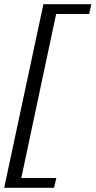

<svg xmlns="http://www.w3.org/2000/svg" viewBox="-28 -770 458 920"><path d="M242 83 231 130H-8L180 -750H410L399 -703H241L74 83Z"/></svg>

Font: Roboto Serif 20pt Light
Style: Italic
Weight: 300
Italic angle: -10°
Version: Version 1.007